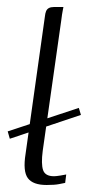

<svg xmlns="http://www.w3.org/2000/svg" viewBox="-20 -525 261 548"><path d="M205 -217 211 -197 8 -129 2 -150ZM113 3Q74 3 59.5 -16.5Q45 -36 53 -86L108 -477Q109 -487 111.5 -493Q114 -499 119.5 -502Q125 -505 134 -505H161Q161 -504 159 -494.5Q157 -485 155 -468L102 -95Q97 -57 103 -39.5Q109 -22 134 -22Q140 -22 152.5 -24Q165 -26 169 -27L166 -3Q161 -2 148.5 0.5Q136 3 113 3Z"/></svg>

Font: Genos Thin Light
Style: Italic
Weight: 300
Italic angle: -8°
Version: Version 1.010